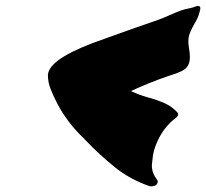

<svg xmlns="http://www.w3.org/2000/svg" viewBox="-20 -707 712 663"><path d="M594.7 -309.6Q593.3 -304.7 588.9 -301.3Q553.2 -274.9 531.2 -234.4Q519 -211.4 512.2 -188.5Q507.3 -170.9 504.9 -141.6Q504.4 -138.7 504.4 -135.3Q504.4 -109.4 522.9 -85.4Q524.9 -82.5 524.9 -80.1Q524.9 -78.6 524.4 -77.6Q521.5 -66.9 512.9 -65.2Q504.4 -63.5 500.5 -63.5L497.1 -64Q428.7 -87.4 376.2 -129.9Q323.7 -172.4 276.9 -221.2L268.1 -230.5Q213.9 -281.7 178.7 -347.7Q176.8 -352.1 174.3 -356.4Q163.6 -377 154.3 -400.9Q145.5 -423.3 145.5 -446.8V-449.2L147 -457Q162.6 -511.7 338.9 -572.3L353.5 -577.6Q424.8 -603.5 525.4 -638.2Q546.9 -646 568.4 -655.8Q609.4 -674.3 628.9 -677.2Q645 -680.2 657.2 -685.1Q660.2 -686.5 663.1 -686.5Q665.5 -686.5 668.9 -685.1Q671.9 -683.6 671.9 -678.7Q671.9 -678.2 671.4 -674.6Q670.9 -670.9 668.9 -664.6Q663.6 -644 650.9 -624Q636.7 -598.6 632.8 -584Q630.4 -575.7 630.4 -564.5Q630.4 -554.7 632.3 -543Q635.7 -523.9 635.7 -510.3Q635.7 -498.5 633.3 -490.7Q627.4 -470.2 604 -460Q586.4 -452.1 569.8 -447.3Q563 -445.3 558.1 -443.4Q494.6 -421.4 432.1 -392.6Q460.9 -378.9 492.7 -370.1Q522 -362.3 548.1 -350.8Q574.2 -339.4 593.3 -317.9Q595.2 -315.4 595.2 -312Z"/></svg>

Font: Weird Comic
Style: Italic
Weight: 400
Italic angle: -16°
Designer: GGBotNet
Foundry: GGBotNet
Version: 0.80